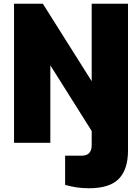

<svg xmlns="http://www.w3.org/2000/svg" viewBox="-20 -763 749 1026"><path d="M664 -743V42Q664 142 615 192.5Q566 243 455 243Q390 243 328 225V69H416Q470 69 470 12V-63L249 -414V0H55V-743H209L470 -329V-743Z"/></svg>

Font: Exo Black
Style: Regular
Weight: 900
Designer: Natanael Gama
Foundry: Natanael Gama
Version: Version 1.500; ttfautohint (v1.6)